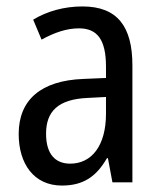

<svg xmlns="http://www.w3.org/2000/svg" viewBox="-20 -566 500 596"><path d="M236 -546C179 -546 126 -531 83 -505L109 -443C149 -465 187 -478 225 -478C282 -478 309 -443 309 -359V-324L239 -321C107 -316 38 -256 38 -150C38 -58 85 10 172 10C239 10 279 -18 312 -75H315L329 0H391V-363C391 -483 345 -546 236 -546ZM252 -262 309 -265V-213C309 -113 264 -58 198 -58C152 -58 123 -87 123 -151C123 -220 160 -258 252 -262Z"/></svg>

Font: Noto Sans Gujarati UI Condensed
Style: Regular
Weight: 400
Width: 3
Designer: Jelle Bosma - Monotype Design Team, Universal Thirst
Foundry: Monotype Imaging Inc.
Version: Version 2.106